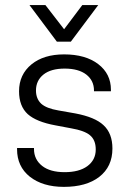

<svg xmlns="http://www.w3.org/2000/svg" viewBox="-20 -727 502 753"><path d="M96.7 -34.2Q46.9 -74.2 46.9 -141.6V-146.5H113.3V-142.6Q113.3 -101.6 145.5 -76.2Q176.8 -51.8 233.4 -51.8Q290 -51.8 322.3 -75.2Q355.5 -99.6 355.5 -140.6Q355.5 -178.7 332 -197.3Q310.5 -214.8 259.8 -223.6L197.3 -235.4Q123 -249 88.9 -279.3Q54.7 -310.5 54.7 -369.1Q54.7 -434.6 103.5 -474.6Q151.4 -513.7 231.4 -513.7Q315.4 -513.7 365.2 -475.6Q415 -437.5 415 -375V-369.1H348.6V-372.1Q348.6 -411.1 318.4 -434.6Q288.1 -458 233.4 -458Q179.7 -458 150.4 -434.6Q121.1 -411.1 121.1 -372.1Q121.1 -339.8 141.6 -320.3Q162.1 -301.8 209 -293.9L275.4 -282.2Q352.5 -267.6 385.7 -236.3Q420.9 -204.1 420.9 -144.5Q420.9 -73.2 369.1 -33.2Q318.4 5.9 230.5 5.9Q147.5 5.9 96.7 -34.2ZM95.7 -707H158.2L231.4 -612.3L302.7 -707H365.2L257.8 -563.5H203.1Z"/></svg>

Font: Dinish
Style: Regular
Weight: 400
Designer: Bert Driehuis
Foundry: Playbeing
Version: Version 3.006; git-39231f3c-release